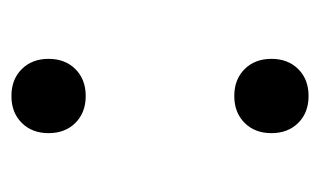

<svg xmlns="http://www.w3.org/2000/svg" viewBox="-132 -418 560 336"><g transform="rotate(-90 148.0 -250.0)"><path d="M101 -492Q119 -510 148 -510Q177 -510 195 -492Q213 -474 213 -445Q213 -416 195 -398Q177 -380 148 -380Q119 -380 101 -398Q83 -416 83 -445Q83 -474 101 -492ZM101 -102Q119 -120 148 -120Q177 -120 195 -102Q213 -84 213 -55Q213 -26 195 -8Q177 10 148 10Q119 10 101 -8Q83 -26 83 -55Q83 -84 101 -102Z"/></g></svg>

Font: Work Sans
Style: Regular
Weight: 400
Designer: Wei Huang
Foundry: Wei Huang
Version: Version 1.032;PS 001.032;hotconv 1.0.70;makeotf.lib2.5.58329